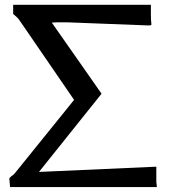

<svg xmlns="http://www.w3.org/2000/svg" viewBox="-20 -764 723 791"><path d="M18.6 -25.4V-30.3Q27.3 -39.1 31.7 -41.5Q36.1 -43.9 43.9 -53.7L285.2 -352.5L76.2 -657.2Q64.5 -673.8 58.6 -682.6Q52.7 -691.4 36.1 -705.1L34.2 -706.1V-744.1H601.6V-705.1Q601.6 -680.7 603.5 -667V-661.1Q601.6 -659.2 589.8 -659.2L260.7 -671.9H211.9Q201.2 -671.9 193.4 -670.9L398.4 -377.9L140.6 -55.7L620.1 -77.1H624V-14.6L626 2.9V6.8H21.5Z"/></svg>

Font: GenEi LateMin P v2
Style: Medium
Weight: 500
Designer: o_tamon (Modified)
Foundry: o_tamon / Adobe Systems Incorporated / FONT 910 / Philipp H. Poll
Version: Version 2.1;Original Version 1.004